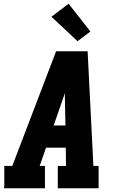

<svg xmlns="http://www.w3.org/2000/svg" viewBox="-20 -1010 640 1030"><path d="M0 0 3 -7V-120H46L281 -735H450L481 -120H509V0H290V-120H334L333 -218H227L193 -120H221V0ZM268 -337H331L328 -490Q328 -495 328 -500Q328 -505 328 -510Q326 -505 324.5 -500Q323 -495 321 -490ZM396 -789 256 -920 348 -990 465 -841Z"/></svg>

Font: Iosevka Etoile Heavy Oblique
Style: Regular
Weight: 900
Italic angle: -9°
Designer: Belleve Invis
Foundry: Belleve Invis
Version: Version 15.5.2; ttfautohint (v1.8.4)